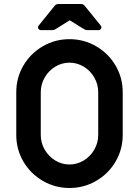

<svg xmlns="http://www.w3.org/2000/svg" viewBox="-20 -923 694 956"><path d="M61 -251V-464Q61 -536 96.5 -596.5Q132 -657 193 -692.5Q254 -728 326 -728Q398 -728 459 -692.5Q520 -657 555.5 -596.5Q591 -536 591 -464V-251Q591 -179 555.5 -118.5Q520 -58 459 -22.5Q398 13 326 13Q254 13 193 -22.5Q132 -58 96.5 -118.5Q61 -179 61 -251ZM469 -251V-464Q469 -503 449.5 -537Q430 -571 397 -591Q364 -611 326 -611Q288 -611 255 -591Q222 -571 202.5 -537Q183 -503 183 -464V-251Q183 -212 202.5 -178Q222 -144 255 -124Q288 -104 326 -104Q364 -104 397 -124Q430 -144 449.5 -178Q469 -212 469 -251ZM169 -787Q169 -791 172 -795L252 -894Q259 -903 271 -903H383Q395 -903 402 -894L482 -795Q485 -791 485 -787Q485 -782 481 -777.5Q477 -773 471 -773H414Q408 -773 402 -776Q396 -779 390 -783L327 -822L265 -783Q259 -779 253 -776Q247 -773 241 -773H183Q177 -773 173 -777.5Q169 -782 169 -787Z"/></svg>

Font: Miriam Libre
Style: Bold
Weight: 700
Designer: Michal Sahar
Foundry: Hagilda
Version: Version 1.001